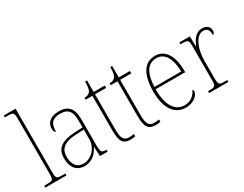

<svg xmlns="http://www.w3.org/2000/svg" viewBox="-82 -1251 2226 1753"><g transform="rotate(-30 1031.5 -375.0)"><path d="M7 0H230V-20H209C136 -20 132 -24 132 -94V-760H7V-740H37C97 -740 104 -736 104 -662V-94C104 -24 100 -20 27 -20H7Z M418 10C506 10 552 -51 576 -99H578L583 0H664V-20H659C611 -20 604 -33 604 -107V-379C604 -486 563 -542 460 -542C360 -542 326 -487 326 -440C326 -410 333 -395 347 -395C347 -475 374 -517 460 -517C555 -517 576 -464 576 -371V-306L501 -303C355 -297 288 -251 288 -146C288 -40 343 10 418 10ZM421 -15C346 -15 316 -74 316 -145C316 -226 361 -275 499 -280L576 -283V-178C576 -100 510 -15 421 -15Z M900 10C916 10 933 9 952 5V-20C932 -16 919 -15 899 -15C848 -15 826 -44 826 -135V-511H943V-536H826V-657H806C806 -599 799 -567 784 -552C773 -539 753 -531 727 -531V-511H798V-141C798 -29 826 10 900 10Z M1165 10C1181 10 1198 9 1217 5V-20C1197 -16 1184 -15 1164 -15C1113 -15 1091 -44 1091 -135V-511H1208V-536H1091V-657H1071C1071 -599 1064 -567 1049 -552C1038 -539 1018 -531 992 -531V-511H1063V-141C1063 -29 1091 10 1165 10Z M1485 10C1576 10 1625 -49 1625 -82C1625 -93 1621 -98 1616 -102C1595 -55 1555 -15 1485 -15C1390 -15 1327 -101 1328 -274H1640V-290C1640 -447 1579 -542 1476 -542C1363 -542 1299 -451 1299 -262C1299 -87 1371 10 1485 10ZM1612 -298H1329C1335 -432 1376 -517 1475 -517C1566 -517 1610 -428 1612 -298Z M1734 0H1937V-20H1911C1850 -20 1844 -24 1844 -97V-280C1844 -398 1893 -519 1968 -519C2013 -519 2029 -493 2029 -443C2043 -443 2050 -459 2050 -479C2050 -515 2022 -544 1973 -544C1901 -544 1866 -482 1845 -428H1843L1840 -536H1729V-516H1741C1811 -516 1816 -512 1816 -441V-97C1816 -24 1809 -20 1749 -20H1734Z"/></g></svg>

Font: Noto Serif Tamil SemiCondensed Thin
Style: Regular
Weight: 100
Width: 4
Designer: Indian Type Foundry, Tom Grace, and the Monotype Design Team
Foundry: Monotype Imaging Inc.
Version: Version 2.004